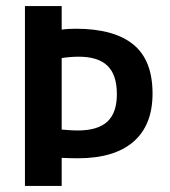

<svg xmlns="http://www.w3.org/2000/svg" viewBox="-20 -615 563 635"><path d="M62.5 0V-595H184V-517Q193 -518.5 205.2 -519.2Q217.5 -520 230 -520Q356.5 -520 420.5 -468.2Q484.5 -416.5 484.5 -305.5Q484.5 -201 421.2 -146.2Q358 -91.5 237 -91.5Q221.5 -91.5 209 -92Q196.5 -92.5 184 -93V0ZM237.5 -183.5Q303 -183.5 334.8 -212.5Q366.5 -241.5 366.5 -303.5Q366.5 -367.5 335.5 -397.5Q304.5 -427.5 240 -427.5Q225 -427.5 210.8 -426.2Q196.5 -425 184 -423V-186.5Q197 -185.5 210.2 -184.5Q223.5 -183.5 237.5 -183.5Z"/></svg>

Font: Encode Sans SC Condensed SemiBold
Style: Regular
Weight: 600
Width: 3
Designer: Multiple Designers
Foundry: Impallari Type
Version: Version 3.002